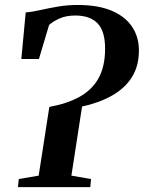

<svg xmlns="http://www.w3.org/2000/svg" viewBox="-20 -772 593 792"><path d="M54 0 57.5 -33.5 139.5 -47.5 183.5 -331Q255.5 -344 307 -372Q358.5 -400 386 -448.5Q413.5 -497 413.5 -571.5Q413.5 -644 382.2 -676Q351 -708 290.5 -708Q253 -708 226 -696Q199 -684 182.5 -669L140.5 -528.5H68L86 -720.5Q110.5 -722.5 143.8 -730Q177 -737.5 217 -744.5Q257 -751.5 300.5 -751.5Q384.5 -751.5 440.5 -727.8Q496.5 -704 524.8 -661.8Q553 -619.5 553 -564Q553 -499.5 524 -453.5Q495 -407.5 442.2 -377.8Q389.5 -348 318.5 -332.5L274.5 -47.5L355.5 -33.5L352.5 0Z"/></svg>

Font: Merriweather 72pt SemiBold
Style: Italic
Weight: 600
Italic angle: -7.8°
Version: Version 2.101